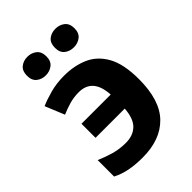

<svg xmlns="http://www.w3.org/2000/svg" viewBox="-223 -850 957 957"><g transform="rotate(-45 256.0 -371.0)"><path d="M204 10Q152 10 111.5 2Q71 -6 36 -24V-140Q72 -124 112 -112.5Q152 -101 196 -101Q247 -101 277.5 -130Q308 -159 313 -226H107V-325H313Q306 -446 208 -446Q173 -446 140.5 -436.5Q108 -427 81 -415L39 -517Q70 -531 116 -543.5Q162 -556 214 -556Q286 -556 343 -531Q400 -506 433.5 -446Q467 -386 467 -279Q467 -131 398 -60.5Q329 10 204 10ZM84 -686Q84 -720 104 -736Q124 -752 152 -752Q180 -752 200.5 -736Q221 -720 221 -686Q221 -653 200.5 -637Q180 -621 152 -621Q124 -621 104 -637Q84 -653 84 -686ZM281 -686Q281 -720 301 -736Q321 -752 350 -752Q378 -752 398.5 -736Q419 -720 419 -686Q419 -653 398.5 -637Q378 -621 350 -621Q321 -621 301 -637Q281 -653 281 -686Z"/></g></svg>

Font: Noto Sans
Style: Bold
Weight: 700
Designer: Monotype Design Team
Foundry: Monotype Imaging Inc.
Version: Version 2.000;GOOG;noto-source:20170915:90ef993387c0; ttfaut